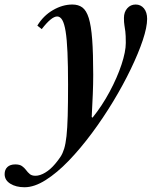

<svg xmlns="http://www.w3.org/2000/svg" viewBox="-152 -554 672 828"><path d="M-46 253.5Q-83 253.5 -107.5 238.2Q-132 223 -132 197Q-132 177.5 -120 166.2Q-108 155 -86 155Q-67 155 -56.8 162.5Q-46.5 170 -39.5 179.5Q-32.5 189 -23.8 196.5Q-15 204 1 204Q20 204 42.8 190.5Q65.5 177 86 152.5Q99.5 136.5 109 122Q118.5 107.5 124.8 87Q131 66.5 134.8 32.8Q138.5 -1 140 -54.5Q141.5 -108 141.5 -189Q141.5 -271.5 139 -328Q136.5 -384.5 131 -418.5Q125.5 -452.5 116.5 -467.8Q107.5 -483 94.5 -483Q70 -483 28 -428.5L9 -443.5Q34.5 -486 76 -510.2Q117.5 -534.5 160 -534.5Q186 -534.5 203.2 -521.8Q220.5 -509 230.8 -476.2Q241 -443.5 245.5 -384Q250 -324.5 250 -231.5Q250 -192 248.2 -148.2Q246.5 -104.5 243.5 -49.5L247 -46.5Q288.5 -98 321 -158.8Q353.5 -219.5 372 -275.5Q390.5 -331.5 390.5 -369Q390.5 -402.5 388.5 -418.2Q386.5 -434 384.5 -445.5Q382.5 -457 382.5 -476.5Q382.5 -502 396.8 -518.2Q411 -534.5 433 -534.5Q455 -534.5 468.8 -517.8Q482.5 -501 482.5 -472.5Q482.5 -437 463.8 -380.8Q445 -324.5 412.2 -256.5Q379.5 -188.5 336.5 -117.2Q293.5 -46 244.5 20Q195.5 86 144.8 138.8Q94 191.5 45 222.5Q-4 253.5 -46 253.5Z"/></svg>

Font: Libre Caslon Text
Style: Italic
Weight: 400
Italic angle: -22.583°
Designer: Pablo Impallari, Rodrigo Fuenzalida, Katja Schimmel
Foundry: Pablo Impallari, Rodrigo Fuenzalida
Version: Version 2.000